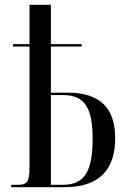

<svg xmlns="http://www.w3.org/2000/svg" viewBox="-20 -780 526 800"><path d="M27 0H249C399 0 460 -79 460 -204C460 -324 403 -394 261 -394H192V-586H320V-596H192V-760H103V-596H34V-586H103V-88C103 -24 95 -10 54 -10H27ZM242 -10H192V-384H242C331 -384 366 -333 366 -203C366 -67 333 -10 242 -10Z"/></svg>

Font: Noto Serif Display ExtraCondensed
Style: Regular
Weight: 400
Width: 2
Designer: Monotype Design Team
Foundry: Monotype Imaging Inc.
Version: Version 2.009